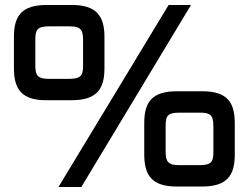

<svg xmlns="http://www.w3.org/2000/svg" viewBox="-20 -752 999 772"><path d="M646 -141V-246C646 -288 656 -299 701 -299H785C824 -299 838 -290 838 -246V-141C838 -104 832 -88 783 -88H699C657 -88 646 -102 646 -141ZM560 -131C560 -46 592 -2 690 -2H792C893 -2 924 -46 924 -131V-257C924 -342 892 -385 794 -385H692C591 -385 560 -342 560 -257ZM215 0H307L748 -732H658ZM122 -488V-593C122 -634 132 -646 177 -646H260C300 -646 314 -636 314 -593V-488C314 -451 308 -435 258 -435H175C133 -435 122 -448 122 -488ZM36 -478C36 -392 68 -349 166 -349H267C368 -349 400 -392 400 -478V-604C400 -688 367 -732 269 -732H168C67 -732 36 -688 36 -604Z"/></svg>

Font: Exo
Style: Demi Bold
Weight: 600
Designer: Natanael Gama
Version: Version 1.00